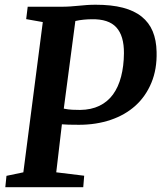

<svg xmlns="http://www.w3.org/2000/svg" viewBox="-20 -775 669 795"><path d="M6.8 -46.9 76.7 -61.5 157.2 -683.6 88.4 -695.8 94.7 -747.1H233.9Q253.4 -747.1 271 -748.3Q288.6 -749.5 305.7 -751.2Q322.8 -752.9 339.8 -754.2Q356.9 -755.4 376 -755.4Q441.4 -755.4 488.5 -743.2Q535.6 -731 566.4 -706.3Q597.2 -681.6 612.3 -645.3Q627.4 -608.9 628.4 -560.5Q630.4 -488.8 606.9 -432.4Q583.5 -376 540.8 -337.4Q498 -298.8 438.2 -278.6Q378.4 -258.3 307.1 -258.3Q279.3 -258.3 263.4 -258.8Q247.6 -259.3 236.3 -260.3L212.9 -61.5L328.6 -47.4L324.7 0H2ZM244.1 -325.2Q262.7 -321.3 279.5 -320.6Q296.4 -319.8 311.5 -319.8Q357.4 -320.3 391.6 -336.9Q425.8 -353.5 448 -384Q470.2 -414.6 481.4 -457.8Q492.7 -501 493.2 -554.7Q493.7 -626.5 461.7 -661.6Q429.7 -696.8 359.4 -695.3Q345.2 -695.3 326.9 -693.6Q308.6 -691.9 292 -688Z"/></svg>

Font: Brush Lettering One
Style: Bold Italic
Weight: 400
Italic angle: -7°
Designer: Eben Sorkin
Foundry: Eben Sorkin
Version: Version 1.001